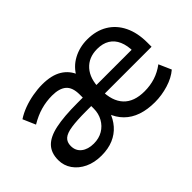

<svg xmlns="http://www.w3.org/2000/svg" viewBox="-75 -776 1060 1060"><g transform="rotate(-45 454.5 -246.0)"><path d="M244 9Q189 9 147 -11Q105 -31 81 -65.5Q57 -100 57 -143Q57 -198 87.5 -230.5Q118 -263 183.5 -277Q249 -291 355 -291H414V-225H358Q285 -225 241.5 -218.5Q198 -212 179.5 -195.5Q161 -179 161 -149Q161 -111 188.5 -89.5Q216 -68 261 -68Q301 -68 331.5 -86Q362 -104 379.5 -135.5Q397 -167 397 -205V-315Q397 -371 369 -395Q341 -419 285 -419Q240 -419 197 -407Q154 -395 109 -368L77 -442Q106 -461 141 -474Q176 -487 215 -494Q254 -501 290 -501Q362 -501 406.5 -474Q451 -447 470 -396H454Q481 -447 531 -474Q581 -501 641 -501Q710 -501 760 -471Q810 -441 837 -385.5Q864 -330 864 -254V-221H485V-287H791L775 -271Q775 -320 760 -354.5Q745 -389 715.5 -407Q686 -425 643 -425Q576 -425 537 -381Q498 -337 498 -259V-248Q498 -163 539.5 -118.5Q581 -74 663 -74Q707 -74 746.5 -86.5Q786 -99 822 -126L854 -53Q819 -23 766.5 -7Q714 9 661 9Q603 9 557.5 -6.5Q512 -22 480.5 -53.5Q449 -85 433 -130H446Q432 -88 404.5 -56.5Q377 -25 337 -8Q297 9 244 9Z"/></g></svg>

Font: NunitoSans_10ptSemiBold
Style: Regular
Weight: 600
Designer: Vernon Adams
Foundry: Vernon Adams
Version: Version 3.101;gftools[0.9.27]